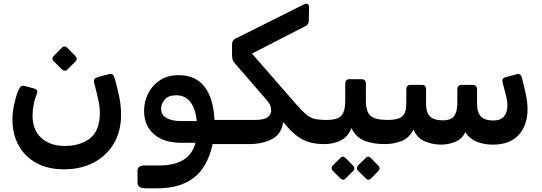

<svg xmlns="http://www.w3.org/2000/svg" viewBox="-20 -784 2964 1050"><path d="M330 142Q243 142 180 108Q117 74 82.5 12.5Q48 -49 48 -132Q48 -169 57 -211.5Q66 -254 78 -284Q86 -304 94 -311Q102 -318 115 -314L163 -301Q181 -296 183.5 -288.5Q186 -281 181 -269Q169 -241 163.5 -208.5Q158 -176 158 -152Q158 -74 205.5 -30Q253 14 335 14Q420 14 473.5 -28.5Q527 -71 526 -170Q526 -201 517 -241Q508 -281 495 -330Q488 -355 514 -362L572 -378Q587 -381 594.5 -377Q602 -373 607 -356Q622 -304 632 -255Q642 -206 642 -155Q642 -66 602.5 1Q563 68 492.5 105Q422 142 330 142ZM348 -403Q342 -397 333.5 -397.5Q325 -398 319 -404L274 -449Q259 -464 274 -478L319 -524Q325 -530 333 -530Q341 -530 347 -524L392 -478Q407 -462 393 -448Z M782 246Q757 246 744.5 239Q732 232 732 213V150Q732 121 770 121H850Q1017 121 1049 -3H972Q876 -3 822 -50Q768 -97 768 -178Q768 -229 790.5 -273.5Q813 -318 855 -345.5Q897 -373 957 -373Q1049 -373 1098 -310.5Q1147 -248 1153 -128H1226Q1241 -128 1241 -113V-26Q1241 4 1211 4H1143Q1115 130 1040 188Q965 246 840 246ZM971 -122H1056Q1049 -191 1020.5 -227Q992 -263 944 -263Q901 -263 881 -239.5Q861 -216 861 -190Q861 -155 890.5 -138.5Q920 -122 971 -122Z M1211 4Q1196 4 1196 -11V-98Q1196 -128 1226 -128H1373Q1421 -128 1442 -142Q1463 -156 1463 -180Q1463 -193 1458 -207Q1453 -221 1428 -249L1271 -430Q1258 -444 1253.5 -454Q1249 -464 1249 -482V-543Q1249 -563 1268 -573L1644 -761Q1655 -766 1662.5 -762Q1670 -758 1670 -745L1669 -675Q1669 -662 1664.5 -653.5Q1660 -645 1646 -639L1358 -491L1597 -217Q1631 -178 1653 -159Q1675 -140 1700.5 -134Q1726 -128 1768 -128Q1783 -128 1783 -113V-26Q1783 4 1753 4Q1709 4 1672.5 -6Q1636 -16 1601.5 -42.5Q1567 -69 1529 -117Q1519 -50 1467 -23Q1415 4 1341 4Z M1753 4Q1738 4 1738 -12V-98Q1738 -128 1768 -128Q1824 -128 1846 -151Q1868 -174 1868 -233V-326Q1868 -351 1892 -351H1956Q1981 -351 1981 -326V-233Q1981 -174 2006 -151Q2031 -128 2100 -128Q2115 -128 2115 -113V-26Q2115 4 2085 4Q2020 4 1973 -14.5Q1926 -33 1902 -84Q1883 -35 1843 -15.5Q1803 4 1753 4ZM1869 193Q1863 199 1855 198.5Q1847 198 1842 192L1799 149Q1794 144 1793.5 136Q1793 128 1799 122L1842 79Q1855 66 1869 79L1911 122Q1917 128 1917.5 136Q1918 144 1912 150ZM2008 193Q2002 199 1994 198.5Q1986 198 1981 192L1937 149Q1932 144 1932 136Q1932 128 1937 122L1981 79Q1994 66 2007 79L2049 122Q2055 128 2055.5 136Q2056 144 2050 150Z M2392 7Q2347 7 2304.5 -10.5Q2262 -28 2241 -75Q2218 -29 2175.5 -12.5Q2133 4 2085 4Q2070 4 2070 -12V-98Q2070 -128 2100 -128Q2157 -128 2179.5 -147.5Q2202 -167 2202 -219V-294Q2202 -320 2226 -320H2287Q2310 -320 2310 -295V-218Q2310 -169 2331.5 -147.5Q2353 -126 2401 -126Q2448 -126 2464.5 -150.5Q2481 -175 2481 -220V-293Q2481 -320 2505 -320H2565Q2589 -320 2589 -293V-216Q2589 -168 2610.5 -146.5Q2632 -125 2677 -125Q2717 -125 2736 -147Q2755 -169 2755 -207Q2755 -231 2749 -254L2729 -331Q2722 -357 2745 -362L2806 -378Q2819 -381 2825.5 -375Q2832 -369 2835 -356L2852 -285Q2865 -230 2865 -187Q2865 -100 2817 -46.5Q2769 7 2675 7Q2627 7 2587 -9Q2547 -25 2525 -62Q2507 -23 2469 -8Q2431 7 2392 7Z"/></svg>

Font: Rubik Medium
Style: Regular
Weight: 500
Designer: Hubert and Fischer
Foundry: Hubert and Fischer
Version: Version 2.300; ttfautohint (v1.8.4.7-5d5b);gftools[0.9.30]